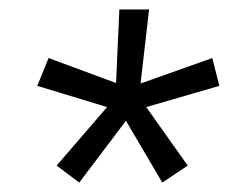

<svg xmlns="http://www.w3.org/2000/svg" viewBox="-20 -749 495 407"><path d="M148 -362 100 -398 207 -522 59 -567 83 -626 226 -573 233 -729H296L278 -572L430 -626L445 -567L290 -522L378 -398L324 -362L247 -493Z"/></svg>

Font: PRinguin Sans
Style: Italic
Weight: 400
Designer: Vernon Adams
Foundry: Vernon Adams
Version: ""